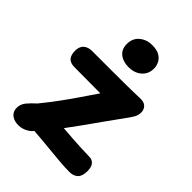

<svg xmlns="http://www.w3.org/2000/svg" viewBox="-232 -901 1024 1024"><g transform="rotate(45 280.0 -389.0)"><path d="M89.6 -416.4Q56.9 -416.4 42.9 -434.8Q28.9 -453.1 30.4 -485.9Q32 -516.1 50.1 -530.1Q68.2 -544 94.4 -544Q178.9 -544 237.7 -544Q296.6 -544 336.5 -544.4Q376.4 -544.8 404.1 -545.3Q431.7 -545.8 453.7 -546.8Q485.1 -548 499.1 -533.3Q513 -518.7 513 -497Q513 -476 501.9 -457.3Q490.9 -438.7 479.1 -423.3Q438.1 -367 403.7 -318.4Q369.3 -269.9 339.1 -227.3Q308.9 -184.8 279.9 -146.3Q318.9 -143.3 351.6 -140.9Q384.3 -138.6 416.6 -137.1Q448.8 -135.6 485.8 -134.6Q505.8 -134.6 518.6 -119.4Q531.4 -104.3 531.4 -73.3Q531.4 -35.1 513.7 -18.6Q496 -2.1 466.4 -2.1Q432.9 -2.1 388.3 -5.9Q343.8 -9.7 290.9 -15.1Q238.1 -20.6 179.6 -24.7Q165 -5.9 139.2 5.5Q113.3 16.9 83.7 13.6Q56.8 10.4 41.1 -5.1Q25.3 -20.6 25.3 -45.3Q25.3 -73.3 43.4 -95.1Q61.6 -116.8 88.1 -140.8Q107.4 -164.6 125.1 -187.4Q142.7 -210.3 159.8 -233.2Q176.9 -256 192.7 -278.7Q208.4 -301.3 223.9 -323.8Q239.3 -346.2 254.9 -369.3Q270.4 -392.4 286.4 -415.4ZM293.8 -620.3Q252 -620.3 225.9 -641.2Q199.9 -662 199.9 -701.7Q199.9 -744.4 229.4 -768.9Q258.9 -793.4 300.2 -793.4Q336.4 -793.4 357.2 -780.7Q377.9 -767.9 386.7 -749.1Q395.6 -730.3 395.6 -711.1Q395.6 -670.2 367 -645.3Q338.4 -620.3 293.8 -620.3Z"/></g></svg>

Font: Playpen Sans
Style: Regular
Weight: 400
Designer: Laura Meseguer, Veronika Burian, José Scaglione, Kostas Bartsokas, Vera Evstafieva, Tom Grace, Yorlmar Campos
Foundry: TypeTogether
Version: Version 2.000